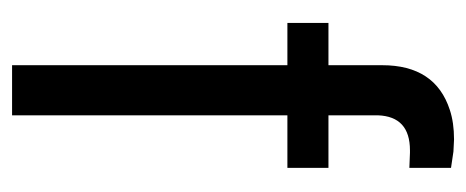

<svg xmlns="http://www.w3.org/2000/svg" viewBox="-247 -525 772 318"><g transform="rotate(90 139.0 -366.0)"><path d="M258 -524V-456H171V0H88V-456H18V-524H88V-613Q88 -701 162 -725Q183 -732 211 -732L231 -731L258 -727V-658L233 -659H229Q173 -659 171 -606V-524Z"/></g></svg>

Font: Ekushey Lal Sabuj Normal
Style: Regular
Weight: 400
Designer: Al Mamun Sumon
Foundry: Al Mamun Sumon
Version: Version 1.0